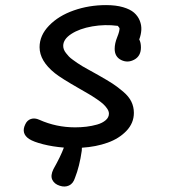

<svg xmlns="http://www.w3.org/2000/svg" viewBox="-20 -550 660 735"><path d="M76.5 -73.5Q83.5 -89.5 98.2 -94.5Q113 -99.5 130.5 -91.5Q195 -62.5 267.5 -62.5Q289.5 -62.5 310.5 -65Q331.5 -67.5 351.8 -73.2Q372 -79 384.5 -89.8Q397 -100.5 397 -115Q397 -124 390.5 -133.8Q384 -143.5 375 -151.8Q366 -160 349 -171.5Q332 -183 319 -190.5Q306 -198 283.5 -211Q215 -250 190.5 -269.5Q131.5 -316.5 131.5 -369.5Q131.5 -414.5 167.8 -452Q204 -489.5 262.2 -510Q320.5 -530.5 386 -530.5Q423.5 -530.5 451 -522.5Q478.5 -514.5 493.2 -501.5Q508 -488.5 515 -471Q522 -453.5 521 -435.5Q520 -417.5 513 -399Q519.5 -387 519.5 -368.5Q519.5 -335.5 494.2 -321.8Q469 -308 444 -320.2Q419 -332.5 419 -363Q419 -384 428.8 -408Q438.5 -432 437.5 -442.5L431 -451Q382 -457.5 333.2 -449Q284.5 -440.5 253.2 -420.2Q222 -400 222 -374.5Q222 -367.5 224.5 -360.8Q227 -354 232.5 -347Q238 -340 243.5 -334Q249 -328 259 -321Q269 -314 276.2 -308.8Q283.5 -303.5 296 -296.2Q308.5 -289 316.2 -284.8Q324 -280.5 337.8 -272.8Q351.5 -265 358 -261.5Q391.5 -242.5 410.8 -230Q430 -217.5 451.5 -199.2Q473 -181 482.8 -161Q492.5 -141 492.5 -118Q492.5 -79 464.2 -49.2Q436 -19.5 392 -3.8Q348 12 293.5 15.5Q293.5 23 293 27Q284.5 87 267 131Q260 153 244 160.2Q228 167.5 208.5 161Q188 154.5 180.2 138.2Q172.5 122 184.5 97.5Q212.5 48 224.5 15Q181.5 11.5 145 2.2Q108.5 -7 91.5 -18Q60 -39 76.5 -73.5Z"/></svg>

Font: Monaspace Radon
Style: Regular
Weight: 400
Designer: Riley Cran & the Lettermatic Team
Foundry: Lettermatic
Version: Version 1.000 (Monaspace Radon)